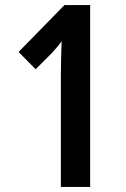

<svg xmlns="http://www.w3.org/2000/svg" viewBox="-20 -734 494 754"><path d="M334 0H219V-441Q219 -474 220 -507Q221 -540 222 -572Q209 -553 182 -524L120 -462L53 -530L233 -714H334Z"/></svg>

Font: Noto Sans Thai ExtCond SemBd
Style: Regular
Weight: 600
Width: 2
Designer: Monotype Design Team
Foundry: Monotype Imaging Inc.
Version: Version 2.002; ttfautohint (v1.8.4.7-5d5b)